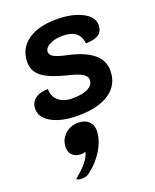

<svg xmlns="http://www.w3.org/2000/svg" viewBox="-153 -597 822 1015"><g transform="rotate(-20 257.5 -90.0)"><path d="M23 -101Q23 -137 49 -157Q75 -177 122 -178Q122 -136 150.5 -111.5Q179 -87 228 -87Q285 -87 316 -103Q347 -119 347 -149Q347 -169 323 -183.5Q299 -198 242 -211Q147 -235 107.5 -266.5Q68 -298 68 -347Q68 -423 127 -466Q186 -509 290 -509Q377 -509 433.5 -480Q490 -451 490 -405Q490 -370 467 -353.5Q444 -337 394 -336Q389 -377 364 -396.5Q339 -416 290 -416Q247 -416 217.5 -400.5Q188 -385 188 -362Q188 -345 208.5 -333.5Q229 -322 281 -311Q466 -271 466 -158Q466 -78 402.5 -34.5Q339 9 225 9Q136 9 79.5 -21Q23 -51 23 -101ZM195 200Q186 206 170 206Q141 206 123 190Q105 174 105 145Q105 102 135.5 73Q166 44 211 44Q248 44 269 64Q290 84 290 114Q290 166 257.5 221Q225 276 172 316Q155 329 129 329Q108 329 100 320Q187 251 195 200Z"/></g></svg>

Font: K2D
Style: Bold Italic
Weight: 700
Italic angle: -10°
Designer: Katatrad Aksorn Co.,Ltd.
Foundry: Cadson Demak Co.,Ltd.
Version: Version 1.000; ttfautohint (v1.6)